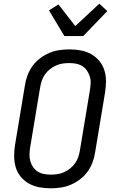

<svg xmlns="http://www.w3.org/2000/svg" viewBox="-20 -1010 640 1038"><path d="M254 8Q222 8 192.5 2.5Q163 -3 137.5 -17Q112 -31 93 -53.5Q74 -76 65.5 -104Q57 -132 56.5 -162.5Q56 -193 61 -225L115 -550Q119 -577 129 -603.5Q139 -630 156 -653.5Q173 -677 197 -695Q221 -713 247 -724Q273 -735 301 -739Q329 -743 355 -743Q387 -743 416.5 -737.5Q446 -732 471.5 -718Q497 -704 516 -681.5Q535 -659 544 -631Q553 -603 553 -572.5Q553 -542 548 -510L494 -185Q490 -158 480 -131.5Q470 -105 453 -81.5Q436 -58 412 -40Q388 -22 362 -11Q336 0 308 4Q280 8 254 8ZM254 -66Q272 -66 290 -68.5Q308 -71 326 -79Q344 -87 359.5 -99.5Q375 -112 386 -127.5Q397 -143 403 -161Q409 -179 412 -197L466 -522Q469 -541 470 -560Q471 -579 465.5 -596.5Q460 -614 450 -628.5Q440 -643 425 -652.5Q410 -662 392 -665.5Q374 -669 355 -669Q337 -669 319 -666.5Q301 -664 283 -656Q265 -648 249.5 -635.5Q234 -623 223 -607.5Q212 -592 206 -574Q200 -556 197 -538L143 -213Q140 -194 139.5 -175Q139 -156 144 -138.5Q149 -121 159 -106.5Q169 -92 184 -82.5Q199 -73 217 -69.5Q235 -66 254 -66ZM328 -815 245 -954 296 -986 387 -869 517 -990 560 -950 430 -815Z"/></svg>

Font: Iosevka Aile Oblique
Style: Regular
Weight: 400
Italic angle: -9°
Designer: Belleve Invis
Foundry: Belleve Invis
Version: Version 31.1.0; ttfautohint (v1.8.4)